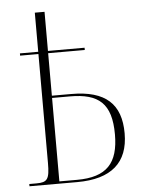

<svg xmlns="http://www.w3.org/2000/svg" viewBox="-54 -803 633 846"><g transform="rotate(-5 262.5 -380.0)"><path d="M42 0H253C405 0 480 -67 480 -196C480 -325 413 -389 261 -389H175V-577H337V-587H175V-760H132V-587H51V-577H132V-95C132 -23 122 -10 74 -10H42ZM253 -10H175V-379H254C381 -379 437 -332 437 -195C437 -68 385 -10 253 -10Z"/></g></svg>

Font: Noto Serif Display SemiCondensed ExtraLight
Style: Regular
Weight: 200
Width: 4
Designer: Monotype Design Team
Foundry: Monotype Imaging Inc.
Version: Version 2.009